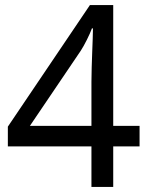

<svg xmlns="http://www.w3.org/2000/svg" viewBox="-20 -738 591 758"><path d="M341 -160H11V-238L335 -718H427V-241H531V-160H427V0H341ZM341 -241V-415Q341 -442 342 -472Q343 -502 344 -531Q345 -560 346 -585Q347 -610 347 -626H343Q336 -607 323 -581Q310 -555 299 -538L98 -241Z"/></svg>

Font: ugurmukhi15
Style: Book
Weight: 400
Designer: Jelle Bosma - Monotype Design Team
Foundry: Monotype Imaging Inc.
Version: Version 2.003